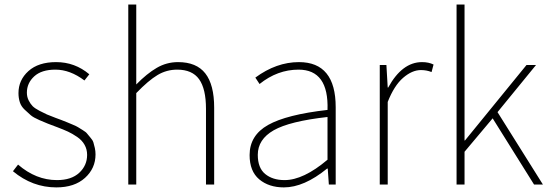

<svg xmlns="http://www.w3.org/2000/svg" viewBox="-20 -814 2427 847"><path d="M228.5 12.7Q123 12.7 37.1 -58.6L59.6 -87.9Q138.7 -19.5 231.4 -19.5Q294.9 -19.5 329.6 -51.8Q364.3 -84 364.3 -130.9Q364.3 -155.3 353 -175.3Q341.8 -195.3 320.3 -210Q298.8 -224.6 279.8 -233.4Q260.7 -242.2 232.4 -252.9Q201.2 -264.6 190.9 -268.6Q180.7 -272.5 153.8 -284.2Q127 -295.9 115.7 -305.7Q104.5 -315.4 88.9 -330.1Q73.2 -344.7 67.4 -363.3Q61.5 -381.8 61.5 -403.3Q61.5 -460.9 105.5 -500.5Q149.4 -540 227.5 -540Q310.5 -540 374 -486.3L352.5 -459Q289.1 -506.8 224.6 -506.8Q163.1 -506.8 130.9 -477.1Q98.6 -447.3 98.6 -405.3Q98.6 -386.7 106.4 -371.1Q114.3 -355.5 124 -345.7Q133.8 -335.9 154.3 -325.2Q174.8 -314.5 187 -309.1Q199.2 -303.7 225.6 -293.9Q229.5 -293 250.5 -284.7Q271.5 -276.4 276.4 -274.4Q281.2 -272.5 299.8 -264.6Q318.4 -256.8 324.2 -252.9Q330.1 -249 344.7 -240.2Q359.4 -231.4 364.3 -224.6Q369.1 -217.8 378.9 -207Q388.7 -196.3 392.1 -185.5Q395.5 -174.8 398.4 -161.1Q401.4 -147.5 401.4 -132.8Q401.4 -71.3 355 -29.3Q308.6 12.7 228.5 12.7Z M545.9 0V-793.9H581.1V-441.4Q627.9 -489.3 671.4 -514.6Q714.8 -540 765.6 -540Q846.7 -540 885.7 -490.2Q924.8 -440.4 924.8 -338.9V0H888.7V-334Q888.7 -421.9 858.4 -464.4Q828.1 -506.8 761.7 -506.8Q714.8 -506.8 674.8 -482.9Q634.8 -459 581.1 -403.3V0Z M1232.4 12.7Q1166 12.7 1123.5 -22.9Q1081.1 -58.6 1081.1 -129.9Q1081.1 -216.8 1162.6 -262.7Q1244.1 -308.6 1424.8 -329.1Q1430.7 -506.8 1296.9 -506.8Q1204.1 -506.8 1125 -443.4L1106.4 -471.7Q1199.2 -540 1298.8 -540Q1460.9 -540 1460.9 -340.8V0H1430.7L1425.8 -70.3H1422.9Q1321.3 12.7 1232.4 12.7ZM1235.4 -19.5Q1318.4 -19.5 1424.8 -109.4V-297.9Q1257.8 -279.3 1187.5 -239.3Q1117.2 -199.2 1117.2 -130.9Q1117.2 -73.2 1149.9 -46.4Q1182.6 -19.5 1235.4 -19.5Z M1655.3 0V-527.3H1684.6L1690.4 -427.7H1692.4Q1753.9 -540 1841.8 -540Q1871.1 -540 1892.6 -529.3L1883.8 -496.1Q1862.3 -504.9 1836.9 -504.9Q1797.9 -504.9 1758.3 -470.7Q1718.8 -436.5 1690.4 -364.3V0Z M1994.1 0V-793.9H2029.3V-194.3H2031.2L2302.7 -527.3H2344.7L2174.8 -319.3L2375 0H2335.9L2153.3 -292L2029.3 -144.5V0Z"/></svg>

Font: Gen Shin Gothic ExtraLight
Style: Regular
Weight: 100
Designer: [Source Han Sans]
Ryoko NISHIZUKA  (kana & ideographs); Paul D. Hunt (Latin, Greek & Cyrillic); Wenlong ZHANG  (bopomofo
Version: Version 1.002.20150607